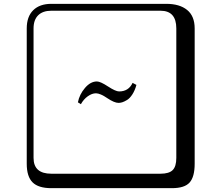

<svg xmlns="http://www.w3.org/2000/svg" viewBox="-20 -774 1140 1006"><path d="M388.2 -237.8Q396 -278.8 425 -313Q454.1 -347.2 487.8 -347.2Q505.9 -347.2 545.9 -321Q585.9 -294.9 604 -294.9Q653.8 -294.9 674.8 -339.8L694.8 -329.1Q687 -300.3 673.6 -279.5Q660.2 -258.8 645.5 -250Q630.9 -241.2 620.4 -238Q609.9 -234.9 601.1 -234.9Q579.1 -234.9 542 -259.8Q505.9 -284.7 482.9 -285.2Q461.9 -285.2 439.9 -269.5Q418 -253.9 403.8 -228ZM249 -717.8Q204.1 -717.8 179.9 -693.8Q155.8 -669.9 155.8 -625V53.2Q155.8 136.2 249 136.2H820.8Q865.7 136.2 884.8 117.2Q903.8 98.1 903.8 53.2V-625Q903.8 -717.8 820.8 -717.8ZM1000 84Q1000 152.8 973.4 182.4Q946.8 211.9 880.9 211.9H249Q181.2 211.9 150.6 181.4Q120.1 150.9 120.1 84V-625Q120.1 -687 154.1 -720.5Q188 -753.9 249 -753.9H851.1Q920.9 -753.9 960.4 -721.9Q1000 -689.9 1000 -625Z"/></svg>

Font: Linux Biolinum Keyboard
Style: Regular
Weight: 700
Designer: Philipp H. Poll
Foundry: Philipp H. Poll
Version: Version 0.6.1 ; ttfautohint (v0.9)